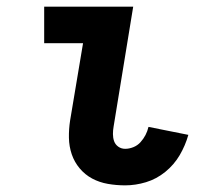

<svg xmlns="http://www.w3.org/2000/svg" viewBox="-20 -550 640 578"><path d="M357 8Q330 8 304.5 3.5Q279 -1 257.5 -12.5Q236 -24 220 -43Q204 -62 196 -85.5Q188 -109 187.5 -135Q187 -161 191 -187L230 -420H113V-530H381L322 -169Q320 -158 320 -146.5Q320 -135 323.5 -125Q327 -115 336 -108.5Q345 -102 357 -102Q369 -102 381.5 -107Q394 -112 403 -122Q412 -132 418 -143.5Q424 -155 427 -168L547 -144Q538 -112 521 -83Q504 -54 477.5 -32.5Q451 -11 419.5 -1.5Q388 8 357 8Z"/></svg>

Font: Iosevka Slab XBdEx
Style: Italic
Weight: 800
Width: 7
Italic angle: -9°
Monospace: yes
Designer: Belleve Invis
Foundry: Belleve Invis
Version: Version 11.1.1; ttfautohint (v1.8.3)